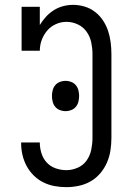

<svg xmlns="http://www.w3.org/2000/svg" viewBox="-20 -763 540 791"><path d="M253 8Q228 8 204 3.5Q180 -1 158 -12Q136 -23 118.5 -40.5Q101 -58 89.5 -79.5Q78 -101 72.5 -125Q67 -149 67 -174V-176H144V-175Q144 -153 151 -131Q158 -109 173 -93Q188 -77 209.5 -69.5Q231 -62 253 -62Q277 -62 300 -72Q323 -82 337 -102Q351 -122 356 -146.5Q361 -171 361 -195V-540Q361 -564 356 -588Q351 -612 337 -632Q323 -652 300.5 -662.5Q278 -673 254 -673Q231 -673 210 -663.5Q189 -654 174.5 -637Q160 -620 152 -598.5Q144 -577 144 -554H69V-735H144V-660Q155 -678 169 -693.5Q183 -709 201 -720.5Q219 -732 239.5 -737.5Q260 -743 281 -743Q305 -743 328.5 -736Q352 -729 371.5 -714Q391 -699 404.5 -678.5Q418 -658 425.5 -635Q433 -612 436 -588Q439 -564 439 -540V-195Q439 -169 435 -143Q431 -117 420.5 -93Q410 -69 393 -49Q376 -29 353.5 -16Q331 -3 305 2.5Q279 8 253 8ZM250 -305Q238 -305 226.5 -309.5Q215 -314 207.5 -323Q200 -332 197 -344Q194 -356 194 -368Q194 -379 197 -391Q200 -403 207.5 -412Q215 -421 226.5 -425.5Q238 -430 250 -430Q262 -430 273.5 -425.5Q285 -421 292.5 -412Q300 -403 303 -391Q306 -379 306 -368Q306 -356 303 -344Q300 -332 292.5 -323Q285 -314 273.5 -309.5Q262 -305 250 -305Z"/></svg>

Font: Iosevka Curly Slab
Style: Regular
Weight: 400
Monospace: yes
Designer: Belleve Invis
Foundry: Belleve Invis
Version: Version 22.1.2; ttfautohint (v1.8.4)